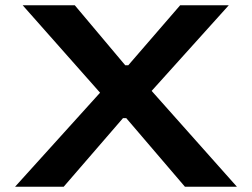

<svg xmlns="http://www.w3.org/2000/svg" viewBox="-20 -707 954 727"><path d="M37.1 0 358.9 -356 65.9 -687H263.2L454.1 -460H465.8L662.1 -687H846.2L554.2 -362.8L877 0H680.2L458 -259.8H445.8L221.2 0Z"/></svg>

Font: Archivo Expanded SemiBold
Style: Regular
Weight: 600
Width: 7
Designer: Hector Gatti
Foundry: Omnibus-Type
Version: Version 2.001